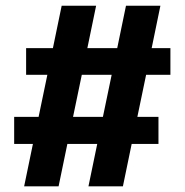

<svg xmlns="http://www.w3.org/2000/svg" viewBox="-20 -655 651 675"><path d="M196.8 -634.8H317.9L287.1 -485.8H392.1L422.9 -634.8H543.9L513.2 -485.8H579.1V-392.1H493.7L462.9 -244.1H537.1V-148.9H442.9L412.1 0H291L321.8 -148.9H216.8L186 0H64.9L95.7 -148.9H29.8V-244.1H115.7L146.5 -392.1H71.8V-485.8H166ZM236.8 -244.1H341.8L372.6 -392.1H267.6Z"/></svg>

Font: Akaash Gobhi
Style: Regular
Weight: 400
Designer: Kulbir Singh Thind, MD
Foundry: Punjab Online
Version: Version 1.200